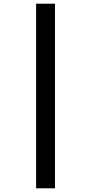

<svg xmlns="http://www.w3.org/2000/svg" viewBox="-20 -852 491 1037"><path d="M175 -832H277V165H175Z"/></svg>

Font: Noto Sans Gurmukhi UI Condensed
Style: Bold
Weight: 700
Width: 3
Designer: Jelle Bosma - Monotype Design Team
Foundry: Monotype Imaging Inc.
Version: Version 2.004; ttfautohint (v1.8.4.7-5d5b)